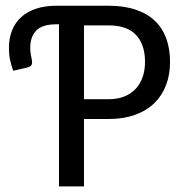

<svg xmlns="http://www.w3.org/2000/svg" viewBox="-20 -662 651 682"><path d="M278.3 -239.3V0H189.5V-575.7H180.2Q130.4 -575.7 108.9 -553.7Q87.4 -531.7 87.4 -491.2Q87.4 -479.5 89.4 -468.3Q91.3 -457 92.8 -450.2Q95.2 -441.4 92.8 -433.3Q90.3 -425.3 77.6 -422.4L26.9 -410.6Q19.5 -431.2 15.6 -450.2Q11.7 -469.2 11.7 -491.7Q11.7 -525.9 22.7 -553.7Q33.7 -581.5 55.2 -601.1Q76.7 -620.6 108.2 -631.1Q139.6 -641.6 180.2 -641.6H365.7Q421.4 -641.6 462.6 -627.4Q503.9 -613.3 530.8 -587.4Q557.6 -561.5 570.8 -524.7Q584 -487.8 584 -442.4Q584 -397.5 570.1 -360.4Q556.2 -323.2 528.6 -296.1Q501 -269 460.2 -254.2Q419.4 -239.3 365.7 -239.3ZM278.3 -309.6H365.7Q397.5 -309.6 421.6 -319.3Q445.8 -329.1 462.2 -346.7Q478.5 -364.3 486.8 -388.7Q495.1 -413.1 495.1 -442.4Q495.1 -503.9 463.1 -537.8Q431.2 -571.8 365.7 -571.8H278.3Z"/></svg>

Font: Carlito
Style: Regular
Weight: 400
Designer: Lukasz Dziedzic
Foundry: tyPoland Lukasz Dziedzic
Version: Version 1.103; Beta1; all basic design good, some composites